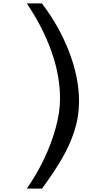

<svg xmlns="http://www.w3.org/2000/svg" viewBox="-20 -858 640 1121"><path d="M330.5 -282Q330.5 -417.5 279.8 -559.5Q229 -701.5 136.5 -838H224.5Q325 -707 383.2 -556Q441.5 -405 441.5 -266Q441.5 -177.5 414.5 -93.8Q387.5 -10 341.2 69Q295 148 225.5 243H136.5Q192.5 163.5 236.2 72.2Q280 -19 305.2 -111Q330.5 -203 330.5 -282Z"/></svg>

Font: JuliaMono Medium
Style: Regular
Weight: 500
Monospace: yes
Designer: cormullion
Foundry: corm
Version: Version 0.054; ttfautohint (v1.8.4)